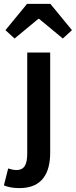

<svg xmlns="http://www.w3.org/2000/svg" viewBox="-66 -762 390 987"><path d="M34 205C152 205 192 127 192 22V-492H74V25C74 82 61 112 18 112C3 112 -11 108 -24 104L-46 191C-27 199 -1 205 34 205ZM9 -564 131 -665H135L257 -564L304 -607L193 -742H73L-38 -607Z"/></svg>

Font: Source Sans Pro Semibold
Style: Regular
Weight: 600
Designer: Paul D. Hunt
Foundry: Adobe Systems Incorporated
Version: Version 3.006;hotconv 1.0.111;makeotfexe 2.5.65597